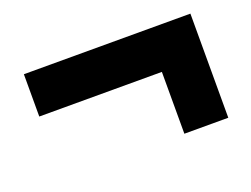

<svg xmlns="http://www.w3.org/2000/svg" viewBox="-66 -581 797 610"><g transform="rotate(-20 333.0 -276.0)"><path d="M467.5 -99.5V-308.5H53V-451.5H616V-99.5Z"/></g></svg>

Font: Encode Sans XBd
Style: Regular
Weight: 800
Designer: Multiple Designers
Foundry: Impallari Type
Version: Version 3.002; ttfautohint (v1.8.3) -l 8 -r 50 -G 200 -x 14 